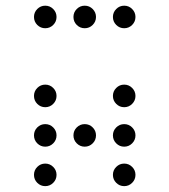

<svg xmlns="http://www.w3.org/2000/svg" viewBox="-20 -674 587 665"><path d="M175.8 -341.8Q175.8 -325.7 164.3 -314.2Q152.8 -302.7 136.7 -302.7Q120.6 -302.7 109.1 -314.2Q97.7 -325.7 97.7 -341.8Q97.7 -357.9 109.1 -369.4Q120.6 -380.9 136.7 -380.9Q152.8 -380.9 164.3 -369.4Q175.8 -357.9 175.8 -341.8ZM449.2 -341.8Q449.2 -325.7 437.7 -314.2Q426.3 -302.7 410.2 -302.7Q394 -302.7 382.6 -314.2Q371.1 -325.7 371.1 -341.8Q371.1 -357.9 382.6 -369.4Q394 -380.9 410.2 -380.9Q426.3 -380.9 437.7 -369.4Q449.2 -357.9 449.2 -341.8ZM175.8 -205.1Q175.8 -189 164.3 -177.5Q152.8 -166 136.7 -166Q120.6 -166 109.1 -177.5Q97.7 -189 97.7 -205.1Q97.7 -221.2 109.1 -232.7Q120.6 -244.1 136.7 -244.1Q152.8 -244.1 164.3 -232.7Q175.8 -221.2 175.8 -205.1ZM312.5 -205.1Q312.5 -189 301 -177.5Q289.6 -166 273.4 -166Q257.3 -166 245.8 -177.5Q234.4 -189 234.4 -205.1Q234.4 -221.2 245.8 -232.7Q257.3 -244.1 273.4 -244.1Q289.6 -244.1 301 -232.7Q312.5 -221.2 312.5 -205.1ZM449.2 -205.1Q449.2 -189 437.7 -177.5Q426.3 -166 410.2 -166Q394 -166 382.6 -177.5Q371.1 -189 371.1 -205.1Q371.1 -221.2 382.6 -232.7Q394 -244.1 410.2 -244.1Q426.3 -244.1 437.7 -232.7Q449.2 -221.2 449.2 -205.1ZM175.8 -68.4Q175.8 -52.2 164.3 -40.8Q152.8 -29.3 136.7 -29.3Q120.6 -29.3 109.1 -40.8Q97.7 -52.2 97.7 -68.4Q97.7 -84.5 109.1 -95.9Q120.6 -107.4 136.7 -107.4Q152.8 -107.4 164.3 -95.9Q175.8 -84.5 175.8 -68.4ZM449.2 -68.4Q449.2 -52.2 437.7 -40.8Q426.3 -29.3 410.2 -29.3Q394 -29.3 382.6 -40.8Q371.1 -52.2 371.1 -68.4Q371.1 -84.5 382.6 -95.9Q394 -107.4 410.2 -107.4Q426.3 -107.4 437.7 -95.9Q449.2 -84.5 449.2 -68.4ZM175.8 -615.2Q175.8 -599.1 164.3 -587.6Q152.8 -576.2 136.7 -576.2Q120.6 -576.2 109.1 -587.6Q97.7 -599.1 97.7 -615.2Q97.7 -631.3 109.1 -642.8Q120.6 -654.3 136.7 -654.3Q152.8 -654.3 164.3 -642.8Q175.8 -631.3 175.8 -615.2ZM312.5 -615.2Q312.5 -599.1 301 -587.6Q289.6 -576.2 273.4 -576.2Q257.3 -576.2 245.8 -587.6Q234.4 -599.1 234.4 -615.2Q234.4 -631.3 245.8 -642.8Q257.3 -654.3 273.4 -654.3Q289.6 -654.3 301 -642.8Q312.5 -631.3 312.5 -615.2ZM449.2 -615.2Q449.2 -599.1 437.7 -587.6Q426.3 -576.2 410.2 -576.2Q394 -576.2 382.6 -587.6Q371.1 -599.1 371.1 -615.2Q371.1 -631.3 382.6 -642.8Q394 -654.3 410.2 -654.3Q426.3 -654.3 437.7 -642.8Q449.2 -631.3 449.2 -615.2Z"/></svg>

Font: DatDot Light
Style: Regular
Weight: 300
Designer: GGBot
Version: 1.00